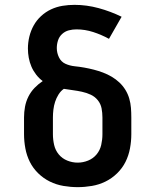

<svg xmlns="http://www.w3.org/2000/svg" viewBox="-20 -763 640 791"><path d="M300 8Q271 8 241.5 3Q212 -2 185.5 -15Q159 -28 137.5 -49Q116 -70 103 -96Q90 -122 84.5 -151.5Q79 -181 79 -210V-279Q79 -301 83 -323Q87 -345 97 -365Q107 -385 122.5 -401Q138 -417 156 -429Q141 -440 129 -455.5Q117 -471 109.5 -488.5Q102 -506 98.5 -525Q95 -544 95 -563Q95 -588 101 -612.5Q107 -637 119 -658.5Q131 -680 149.5 -697Q168 -714 190.5 -724.5Q213 -735 237.5 -739Q262 -743 287 -743Q337 -743 386.5 -729.5Q436 -716 481 -694L429 -603Q398 -620 364 -631Q330 -642 295 -642Q279 -642 263.5 -638Q248 -634 236 -623Q224 -612 219 -596.5Q214 -581 214 -565Q214 -545 223 -526.5Q232 -508 250 -500Q268 -492 288 -490Q308 -488 327.5 -484.5Q347 -481 366.5 -476Q386 -471 404.5 -464Q423 -457 440 -447Q457 -437 471.5 -423.5Q486 -410 496.5 -393Q507 -376 512.5 -357Q518 -338 519.5 -318.5Q521 -299 521 -279V-210Q521 -181 515.5 -151.5Q510 -122 497 -96Q484 -70 462.5 -49Q441 -28 414.5 -15Q388 -2 358.5 3Q329 8 300 8ZM300 -93Q322 -93 343 -101.5Q364 -110 378 -127Q392 -144 397 -166Q402 -188 402 -210V-279Q402 -298 398.5 -316.5Q395 -335 383 -350Q371 -365 353.5 -373Q336 -381 317.5 -385Q299 -389 280 -391.5Q261 -394 243 -397Q230 -388 221 -373.5Q212 -359 207 -343.5Q202 -328 200 -311.5Q198 -295 198 -279V-210Q198 -188 203 -166Q208 -144 222 -127Q236 -110 257 -101.5Q278 -93 300 -93Z"/></svg>

Font: Iosevka Curly Slab Extended
Style: Bold
Weight: 700
Width: 7
Monospace: yes
Designer: Belleve Invis
Foundry: Belleve Invis
Version: Version 11.1.0; ttfautohint (v1.8.3)